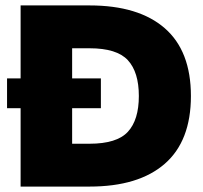

<svg xmlns="http://www.w3.org/2000/svg" viewBox="-20 -688 750 708"><path d="M56 0V-289H6V-399H56V-668H310Q491 -668 587.5 -584Q684 -500 684 -334Q684 -168 587.5 -84Q491 0 310 0ZM246 -158H310Q411 -158 451.5 -202Q492 -246 492 -334Q492 -422 451.5 -466Q411 -510 310 -510H246V-399H352V-289H246Z"/></svg>

Font: Gantari Black
Style: Regular
Weight: 900
Version: Version 1.000